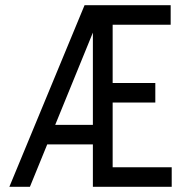

<svg xmlns="http://www.w3.org/2000/svg" viewBox="-20 -718 690 738"><path d="M16 0 305 -698H380L95 0ZM140 -163V-238H375V-163ZM337 0V-698H636V-623H413V-399H577V-324H413V-75H640V0Z"/></svg>

Font: Azeret Mono Light
Style: Regular
Weight: 300
Designer: Martin Vácha
Foundry: Displaay
Version: Version 1.002